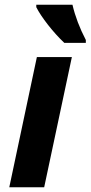

<svg xmlns="http://www.w3.org/2000/svg" viewBox="-20 -786 380 806"><path d="M134.8 -546.4H281.7L165.5 0H19ZM132.3 -755.9V-766.1H284.2Q301.3 -692.9 340.3 -618.2V-606H250Q214.8 -639.2 181.6 -681.6Q148.4 -724.1 132.3 -755.9Z"/></svg>

Font: Viking Open Sans
Style: Bold Italic
Weight: 700
Italic angle: -12°
Foundry: Ascender Corporation
Version: Version 2.000